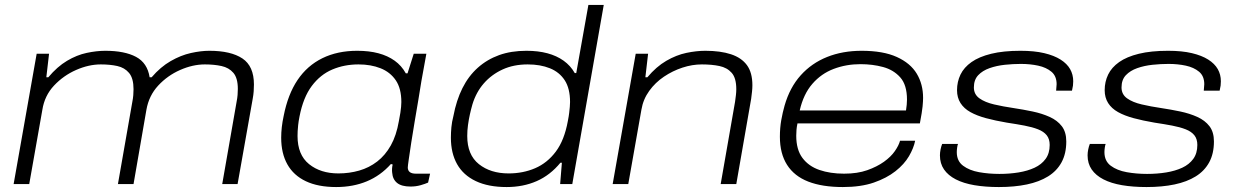

<svg xmlns="http://www.w3.org/2000/svg" viewBox="-20 -743 4992 775"><path d="M35 0 128 -526H178L167 -431H175Q211 -474 250.5 -497.5Q290 -521 330 -529.5Q370 -538 405 -538Q483 -538 529 -513.5Q575 -489 584 -431H592Q628 -473 669 -496.5Q710 -520 750.5 -529Q791 -538 825 -538Q912 -538 958.5 -507Q1005 -476 1005 -402Q1005 -389 1004 -374.5Q1003 -360 1000 -344L939 0H877L935 -332Q938 -347 939 -360Q940 -373 940 -384Q940 -428 922 -449Q904 -470 874 -476.5Q844 -483 807 -483Q758 -483 707 -460.5Q656 -438 618.5 -397.5Q581 -357 571 -300L519 0H456L514 -331Q517 -346 518 -359Q519 -372 519 -383Q519 -427 501 -448.5Q483 -470 453.5 -476.5Q424 -483 387 -483Q338 -483 287 -460.5Q236 -438 198 -397.5Q160 -357 151 -300L98 0Z M1337 12Q1264 12 1214.5 -11.5Q1165 -35 1140 -79.5Q1115 -124 1115 -187Q1115 -208 1117.5 -230Q1120 -252 1125 -275Q1142 -362 1181 -420Q1220 -478 1281 -508Q1342 -538 1422 -538Q1470 -538 1507.5 -528Q1545 -518 1573 -498Q1601 -478 1618 -447H1625L1650 -526H1701L1681 -416Q1676 -385 1669 -342Q1662 -299 1654 -253.5Q1646 -208 1640 -167.5Q1634 -127 1630 -100Q1626 -73 1626 -67Q1626 -55 1634 -48.5Q1642 -42 1659 -42H1716L1708 -6Q1697 -1 1678 4.5Q1659 10 1637 10Q1601 10 1583 -4.5Q1565 -19 1563 -46Q1562 -53 1562.5 -62Q1563 -71 1565 -79L1558 -81Q1516 -34 1460.5 -11Q1405 12 1337 12ZM1346 -43Q1390 -43 1430 -54.5Q1470 -66 1502.5 -91Q1535 -116 1557.5 -156Q1580 -196 1590 -254Q1594 -274 1596 -287.5Q1598 -301 1599 -311.5Q1600 -322 1600 -331Q1600 -386 1577.5 -419Q1555 -452 1516 -467.5Q1477 -483 1427 -483Q1370 -483 1321.5 -462.5Q1273 -442 1238.5 -396Q1204 -350 1189 -273Q1185 -253 1183.5 -238Q1182 -223 1181.5 -213.5Q1181 -204 1181 -194Q1181 -118 1227.5 -80.5Q1274 -43 1346 -43Z M2025 12Q1951 12 1900.5 -12Q1850 -36 1825 -80.5Q1800 -125 1800 -187Q1800 -208 1802 -229.5Q1804 -251 1810 -274Q1822 -338 1846.5 -387Q1871 -436 1908.5 -469.5Q1946 -503 1994.5 -520.5Q2043 -538 2105 -538Q2152 -538 2189.5 -528Q2227 -518 2255 -498Q2283 -478 2300 -448H2306L2355 -723H2417L2290 0H2241L2248 -86H2242Q2201 -36 2146.5 -12Q2092 12 2025 12ZM2033 -43Q2091 -43 2140 -64Q2189 -85 2223.5 -131Q2258 -177 2272 -254Q2276 -274 2277.5 -287.5Q2279 -301 2280 -311.5Q2281 -322 2281 -331Q2281 -386 2259.5 -419Q2238 -452 2199.5 -467.5Q2161 -483 2110 -483Q2053 -483 2008.5 -462.5Q1964 -442 1933 -406.5Q1902 -371 1887 -322Q1881 -301 1876.5 -280.5Q1872 -260 1869 -238Q1866 -216 1866 -194Q1866 -118 1913 -80.5Q1960 -43 2033 -43Z M2453 0 2546 -526H2596L2585 -431H2593Q2629 -474 2669.5 -497.5Q2710 -521 2750.5 -529.5Q2791 -538 2827 -538Q2888 -538 2930.5 -524Q2973 -510 2995 -480Q3017 -450 3017 -399Q3017 -387 3015.5 -373Q3014 -359 3012 -344L2952 0H2889L2947 -332Q2949 -346 2950.5 -359Q2952 -372 2952 -383Q2952 -428 2933.5 -449Q2915 -470 2884 -476.5Q2853 -483 2813 -483Q2774 -483 2734.5 -470Q2695 -457 2660 -433.5Q2625 -410 2600.5 -376Q2576 -342 2569 -300L2516 0Z M3382 12Q3299 12 3242.5 -10Q3186 -32 3157 -77.5Q3128 -123 3128 -191Q3128 -227 3133.5 -258Q3139 -289 3147 -317Q3168 -390 3212 -439Q3256 -488 3318.5 -513Q3381 -538 3458 -538Q3545 -538 3600 -513Q3655 -488 3680.5 -445.5Q3706 -403 3706 -348Q3706 -335 3704 -313.5Q3702 -292 3693 -245H3199Q3196 -231 3195 -219Q3194 -207 3194 -195Q3194 -139 3219 -105.5Q3244 -72 3287.5 -57Q3331 -42 3387 -42Q3441 -42 3480.5 -56Q3520 -70 3548 -90Q3576 -110 3592 -133Q3608 -156 3613 -175H3674Q3668 -145 3649 -112.5Q3630 -80 3594.5 -52Q3559 -24 3507 -6Q3455 12 3382 12ZM3208 -297H3637Q3639 -310 3640 -320.5Q3641 -331 3641 -341Q3641 -400 3614 -430.5Q3587 -461 3544.5 -472.5Q3502 -484 3453 -484Q3396 -484 3345.5 -465Q3295 -446 3259 -404.5Q3223 -363 3208 -297Z M4012 12Q3957 12 3913 4.5Q3869 -3 3838 -19Q3807 -35 3790.5 -59Q3774 -83 3774 -116Q3774 -127 3776.5 -139.5Q3779 -152 3783 -162H3847Q3845 -158 3843.5 -147.5Q3842 -137 3842 -129Q3842 -93 3867.5 -74Q3893 -55 3932 -48Q3971 -41 4014 -41Q4055 -41 4091.5 -47Q4128 -53 4156 -66Q4184 -79 4200.5 -101.5Q4217 -124 4217 -158Q4217 -182 4205 -197Q4193 -212 4170 -221Q4147 -230 4115.5 -236Q4084 -242 4044 -248Q3997 -256 3960 -266Q3923 -276 3897 -290.5Q3871 -305 3857 -327Q3843 -349 3843 -379Q3843 -413 3857 -442Q3871 -471 3901.5 -492.5Q3932 -514 3981 -526Q4030 -538 4099 -538Q4155 -538 4195 -528.5Q4235 -519 4261 -502.5Q4287 -486 4299.5 -464Q4312 -442 4312 -415Q4312 -405 4311 -397.5Q4310 -390 4307 -377H4243Q4243 -384 4244 -390Q4245 -396 4245 -403Q4245 -436 4224 -453.5Q4203 -471 4170.5 -478Q4138 -485 4101 -485Q4069 -485 4036 -481.5Q4003 -478 3974.5 -468Q3946 -458 3928.5 -439.5Q3911 -421 3911 -390Q3911 -362 3933.5 -346Q3956 -330 3992.5 -321.5Q4029 -313 4070 -307Q4110 -301 4148 -293Q4186 -285 4217 -271Q4248 -257 4266 -233.5Q4284 -210 4284 -172Q4284 -123 4265 -88Q4246 -53 4210.5 -31Q4175 -9 4125 1.5Q4075 12 4012 12Z M4608 12Q4553 12 4509 4.5Q4465 -3 4434 -19Q4403 -35 4386.5 -59Q4370 -83 4370 -116Q4370 -127 4372.5 -139.5Q4375 -152 4379 -162H4443Q4441 -158 4439.5 -147.5Q4438 -137 4438 -129Q4438 -93 4463.5 -74Q4489 -55 4528 -48Q4567 -41 4610 -41Q4651 -41 4687.5 -47Q4724 -53 4752 -66Q4780 -79 4796.5 -101.5Q4813 -124 4813 -158Q4813 -182 4801 -197Q4789 -212 4766 -221Q4743 -230 4711.5 -236Q4680 -242 4640 -248Q4593 -256 4556 -266Q4519 -276 4493 -290.5Q4467 -305 4453 -327Q4439 -349 4439 -379Q4439 -413 4453 -442Q4467 -471 4497.5 -492.5Q4528 -514 4577 -526Q4626 -538 4695 -538Q4751 -538 4791 -528.5Q4831 -519 4857 -502.5Q4883 -486 4895.5 -464Q4908 -442 4908 -415Q4908 -405 4907 -397.5Q4906 -390 4903 -377H4839Q4839 -384 4840 -390Q4841 -396 4841 -403Q4841 -436 4820 -453.5Q4799 -471 4766.5 -478Q4734 -485 4697 -485Q4665 -485 4632 -481.5Q4599 -478 4570.5 -468Q4542 -458 4524.5 -439.5Q4507 -421 4507 -390Q4507 -362 4529.5 -346Q4552 -330 4588.5 -321.5Q4625 -313 4666 -307Q4706 -301 4744 -293Q4782 -285 4813 -271Q4844 -257 4862 -233.5Q4880 -210 4880 -172Q4880 -123 4861 -88Q4842 -53 4806.5 -31Q4771 -9 4721 1.5Q4671 12 4608 12Z"/></svg>

Font: Archivo Expanded ExtraLight
Style: Italic
Weight: 250
Width: 7
Italic angle: -10°
Designer: Hector Gatti
Foundry: Omnibus-Type
Version: Version 2.001